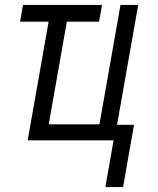

<svg xmlns="http://www.w3.org/2000/svg" viewBox="-20 -570 640 780"><path d="M441.5 0H92.5L177.5 -482H61.5L73.5 -550H394.5L382.5 -482H251.5L178 -65H384L469.5 -550H541.5L455.5 -63H524.5L480 190H408Z"/></svg>

Font: JuliaMono SemiBoldItalic
Style: Regular
Weight: 600
Italic angle: -9°
Monospace: yes
Designer: cormullion
Foundry: corm
Version: Version 0.049; ttfautohint (v1.8.4)